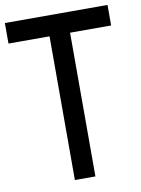

<svg xmlns="http://www.w3.org/2000/svg" viewBox="-89 -961 678 921"><g transform="rotate(-10 250.0 -500.0)"><path d="M0 -800V-900H500V-800H300V-100H200V-800Z"/></g></svg>

Font: GalmuriMono9 Regular
Style: Regular
Weight: 400
Designer: Lee Minseo (quiple)
Version: Version 2.399;hotconv 1.1.1;makeotfexe 2.6.0 DEVELOPMENT